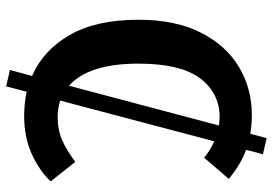

<svg xmlns="http://www.w3.org/2000/svg" viewBox="-148 -644 865 608"><g transform="rotate(90 284.0 -340.5)"><path d="M254 72 202 60 221 -10Q140 -45 91.5 -129Q43 -213 43 -347Q43 -463 83 -543Q123 -623 191.5 -664.5Q260 -706 345 -706Q374 -706 404 -701L418 -753L469 -741L455 -688Q501 -671 547 -633L480 -555Q457 -574 428 -587L299 -99Q326 -91 352 -91Q391 -91 423.5 -105Q456 -119 493 -147L555 -69Q521 -33 468 -9Q415 15 347 15Q309 15 271 7ZM252 -127 378 -602 352 -604Q275 -604 228.5 -542Q182 -480 182 -347Q182 -189 252 -127Z"/></g></svg>

Font: Trujillo Medium
Style: Regular
Weight: 500
Designer: Fira Sans original fonts by bBox Type GmbH, Carrois Corporate GbR, & Edenspiekermann AG / Changes by Cristiano Sobral
Foundry: Fira Sans original fonts by bBox Type GmbH, Carrois Corporate GbR, & Edenspiekermann AG / Changes by Cristiano Sobral
Version: Version 4.301;October 17, 2021;FontCreator 14.0.0.2814 64-bi